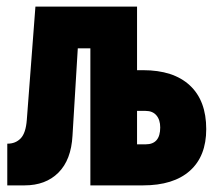

<svg xmlns="http://www.w3.org/2000/svg" viewBox="-20 -560 643 580"><path d="M2 0V-126H3Q27 -126 42.5 -142Q58 -158 61 -198L87 -540H394V-348H412Q504 -348 553.5 -302Q603 -256 603 -170Q603 -88 553.5 -44Q504 0 412 0H253V-414H215L199 -150Q195 -77 156.5 -38.5Q118 0 54 0ZM394 -124H420Q464 -124 464 -175Q464 -198 452.5 -211.5Q441 -225 420 -225H394Z"/></svg>

Font: Geist Mono Black
Style: Regular
Weight: 900
Monospace: yes
Designer: Basement.studio, Andrés Briganti, Mateo Zaragoza
Foundry: Basement.studio, Vercel, Andrés Briganti, Guido Ferreyra, Mateo Zaragoza
Version: Version 1.500; ttfautohint (v1.8.4.7-5d5b)